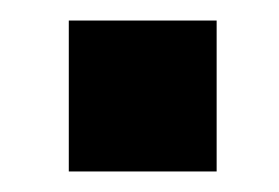

<svg xmlns="http://www.w3.org/2000/svg" viewBox="-20 -167 272 187"><path d="M47 0V-147H191V0Z"/></svg>

Font: Oswald SemiBold
Style: Regular
Weight: 600
Designer: Vernon Adams
Foundry: Vernon Adams
Version: Version 4.103;gftools[0.9.33.dev8+g029e19f]